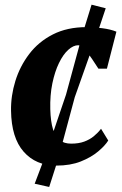

<svg xmlns="http://www.w3.org/2000/svg" viewBox="-20 -680 507 800"><path d="M215 10Q129.5 10 78.5 -48Q27.5 -106 26 -219Q25 -281 44 -342.5Q63 -404 101.8 -455Q140.5 -506 200.2 -536.5Q260 -567 340.5 -567Q370 -567 405.5 -562.5Q441 -558 465 -548L425.5 -394H390Q378.5 -412 363.2 -434.8Q348 -457.5 332.5 -474.5Q317 -491.5 306 -491.5Q285.5 -491.5 264.2 -472.2Q243 -453 225.8 -417.5Q208.5 -382 198.2 -332.8Q188 -283.5 189.5 -224.5Q191 -173 200.8 -141.5Q210.5 -110 229 -95.8Q247.5 -81.5 276.5 -81.5Q308 -81.5 331 -90Q354 -98.5 371 -112.5Q388 -126.5 401 -143.5L431 -94.5Q418 -73.5 389 -49Q360 -24.5 316.5 -7.2Q273 10 215 10ZM185 99 124.5 85.5 167.5 -28 255 -285.5 324 -539 361.5 -660.5 420.5 -645.5 382 -530.5 291.5 -275 222 -16.5Z"/></svg>

Font: Merriweather 20pt Black
Style: Italic
Weight: 900
Italic angle: -7.8°
Version: Version 2.101